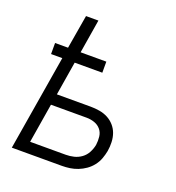

<svg xmlns="http://www.w3.org/2000/svg" viewBox="-133 -841 866 947"><g transform="rotate(20 300.0 -367.5)"><path d="M35 0 118 -500H59V-558H127L157 -735H222L193 -558H328V-500H183L154 -323H331Q355 -323 378.5 -319Q402 -315 422 -304.5Q442 -294 457 -277Q472 -260 479.5 -239Q487 -218 488 -194Q489 -170 485 -146Q481 -125 473.5 -104.5Q466 -84 452 -66Q438 -48 419.5 -35Q401 -22 380.5 -14Q360 -6 339 -3Q318 0 297 0ZM297 -58Q318 -58 339 -63Q360 -68 378 -81Q396 -94 406.5 -114Q417 -134 421 -155Q424 -177 421.5 -198.5Q419 -220 406 -235.5Q393 -251 373 -258Q353 -265 331 -265H144L110 -58Z"/></g></svg>

Font: Iosevka SS04 Lt Ex Obl
Style: Regular
Weight: 300
Width: 7
Italic angle: -9°
Monospace: yes
Designer: Belleve Invis
Foundry: Belleve Invis
Version: Version 19.0.0; ttfautohint (v1.8.4)